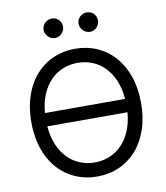

<svg xmlns="http://www.w3.org/2000/svg" viewBox="-99 -1014 959 1106"><g transform="rotate(-10 380.5 -461.0)"><path d="M701.7 -363.6Q701.7 -277.3 677.7 -208.3Q653.8 -139.2 611 -90.7Q568.2 -42.3 509.4 -16.2Q450.6 9.9 380.7 9.9Q334.2 9.9 292.3 -1.8Q250.4 -13.5 214.7 -35.9Q179 -58.2 150.4 -90.6Q121.8 -122.9 101.6 -164.4Q81.3 -206 70.5 -256Q59.7 -306.1 59.7 -363.6Q59.7 -421.2 70.5 -471.2Q81.3 -521.3 101.6 -562.9Q121.8 -604.4 150.4 -636.7Q179 -669 214.7 -691.4Q250.4 -713.8 292.3 -725.5Q334.2 -737.2 380.7 -737.2Q450.6 -737.2 509.4 -711.3Q568.2 -685.4 611 -636.9Q653.8 -588.4 677.7 -519.2Q701.7 -449.9 701.7 -363.6ZM615.1 -402.7Q610.1 -464.1 590 -511.2Q570 -558.2 538.7 -590.2Q507.5 -622.2 467 -638.5Q426.5 -654.8 380.7 -654.8Q334.9 -654.8 294.4 -638.5Q253.9 -622.2 222.7 -590.2Q191.4 -558.2 171.3 -511.2Q151.3 -464.1 146.3 -402.7ZM146.3 -324.6Q151.3 -263.1 171.3 -216.1Q191.4 -169 222.7 -137.1Q253.9 -105.1 294.4 -88.8Q334.9 -72.4 380.7 -72.4Q426.5 -72.4 467 -88.8Q507.5 -105.1 538.7 -137.1Q570 -169 590 -216.1Q610.1 -263.1 615.1 -324.6ZM278.4 -818.2Q267.4 -818.2 257.1 -822.8Q246.8 -827.4 238.8 -835.4Q230.8 -843.4 226.2 -853.7Q221.6 -864 221.6 -875Q221.6 -887.4 226.2 -897.7Q230.8 -908 238.8 -915.7Q246.8 -923.3 257.1 -927.6Q267.4 -931.8 278.4 -931.8Q290.8 -931.8 301.1 -927.6Q311.4 -923.3 319.1 -915.7Q326.7 -908 331 -897.7Q335.2 -887.4 335.2 -875Q335.2 -864 331 -853.7Q326.7 -843.4 319.1 -835.4Q311.4 -827.4 301.1 -822.8Q290.8 -818.2 278.4 -818.2ZM483 -818.2Q471.9 -818.2 461.6 -822.8Q451.3 -827.4 443.4 -835.4Q435.4 -843.4 430.8 -853.7Q426.1 -864 426.1 -875Q426.1 -887.4 430.8 -897.7Q435.4 -908 443.4 -915.7Q451.3 -923.3 461.6 -927.6Q471.9 -931.8 483 -931.8Q495.4 -931.8 505.7 -927.6Q516 -923.3 523.6 -915.7Q531.2 -908 535.5 -897.7Q539.8 -887.4 539.8 -875Q539.8 -864 535.5 -853.7Q531.2 -843.4 523.6 -835.4Q516 -827.4 505.7 -822.8Q495.4 -818.2 483 -818.2Z"/></g></svg>

Font: Interop
Style: Regular
Weight: 400
Designer: Rasmus Andersson, Google, Jang Haemin
Foundry: jhaemin
Version: Version 1.008